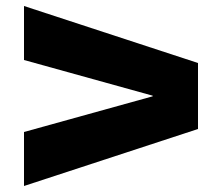

<svg xmlns="http://www.w3.org/2000/svg" viewBox="-20 -610 728 640"><path d="M60 10V-170L489 -289V-291L60 -410V-590L640 -400V-180Z"/></svg>

Font: M PLUS 2 Thin Black
Style: Regular
Weight: 900
Version: Version 1.001